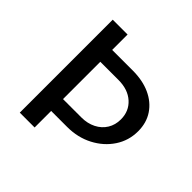

<svg xmlns="http://www.w3.org/2000/svg" viewBox="-170 -809 961 961"><g transform="rotate(45 310.5 -329.0)"><path d="M100 0V-658H205V-549H350Q421 -549 473.5 -525Q526 -501 555.5 -457Q585 -413 585 -353Q585 -287 549.5 -233.5Q514 -180 453.5 -148.5Q393 -117 318 -117H167V-201H335Q378 -201 411.5 -218Q445 -235 463.5 -265Q482 -295 482 -334Q482 -392 441.5 -428.5Q401 -465 333 -465H205V0Z"/></g></svg>

Font: Ysabeau SemiBold
Style: Regular
Weight: 600
Designer: Christian Thalmann (Catharsis Fonts)
Version: Version 2.000;gftools[0.9.27.dev2+g8671c4b]